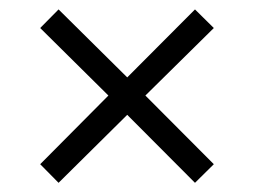

<svg xmlns="http://www.w3.org/2000/svg" viewBox="-20 -458 553 418"><path d="M107.5 -60 67.5 -100.5 216 -250 67.5 -397 107.5 -437.5 257 -289.5 404.5 -437.5 445.5 -397 296.5 -250 445.5 -100.5 404.5 -60 257 -208Z"/></svg>

Font: Karla Light
Style: Regular
Weight: 300
Designer: Jonathan Pinhorn
Version: Version 2.004;gftools[0.9.33]